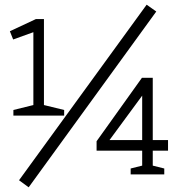

<svg xmlns="http://www.w3.org/2000/svg" viewBox="-20 -742 757 817"><path d="M37 -274 122 -295V-605L36 -574L22 -609L133 -661H167V-295L253 -274V-250H37ZM604 -722 645 -693 102 55 61 25ZM584 -411H630V-146H695V-101H630V0H585V-101H391V-141ZM585 -146V-335L446 -146ZM536 0V-25L592 -39V0ZM623 0V-39L679 -25V0Z"/></svg>

Font: Epunda Slab Light
Style: Regular
Weight: 300
Designer: Simon Atzbach
Foundry: typofactur
Version: Version 1.102